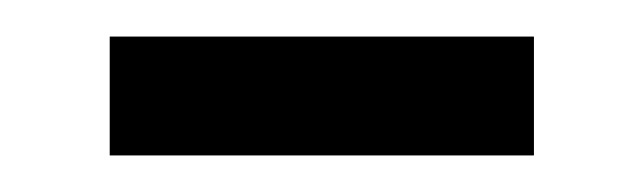

<svg xmlns="http://www.w3.org/2000/svg" viewBox="-20 -358 352 105"><path d="M272 -273V-338H40V-273Z"/></svg>

Font: Repo
Style: Regular
Weight: 400
Designer: Stefan Peev
Foundry: Context Ltd
Version: Version 0.000